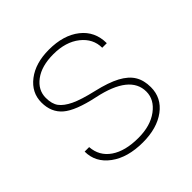

<svg xmlns="http://www.w3.org/2000/svg" viewBox="-149 -662 796 796"><g transform="rotate(-45 249.0 -264.0)"><path d="M409.7 -129.4Q409.7 -225.6 245.6 -260.3Q147 -281.2 108.4 -314.2Q69.8 -347.2 69.8 -404.8Q69.8 -462.9 118.9 -500.5Q168 -538.1 246.6 -538.1Q332 -538.1 383.8 -497.3Q435.5 -456.5 435.5 -387.2H408.7Q408.7 -440.4 363.8 -476.1Q318.8 -511.7 246.6 -511.7Q177.2 -511.7 136.7 -481.4Q96.2 -451.2 96.2 -405.8Q96.2 -370.1 111.3 -349.9Q126.5 -329.6 160.6 -313.2Q194.8 -296.9 260.3 -281.7Q325.7 -266.6 363.8 -246.1Q401.9 -225.6 418.9 -197.5Q436 -169.4 436 -128.9Q436 -66.4 384.8 -28.3Q333.5 9.8 250.5 9.8Q161.6 9.8 107.2 -30.5Q52.7 -70.8 52.7 -134.3H79.1Q83 -78.6 128.2 -47.6Q173.3 -16.6 250.5 -16.6Q321.3 -16.6 365.5 -49.6Q409.7 -82.5 409.7 -129.4Z"/></g></svg>

Font: TypoPRO Roboto
Style: Regular
Weight: 250
Designer: Google
Version: Version 2.136; 2016